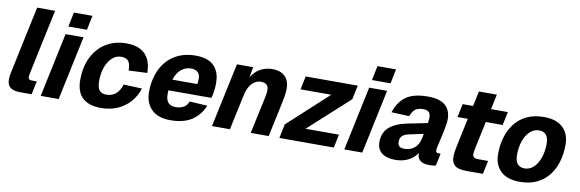

<svg xmlns="http://www.w3.org/2000/svg" viewBox="-51 -1145 4772 1580"><g transform="rotate(10 2334.5 -355.0)"><path d="M142.8 0Q88.4 0 61 -20.9Q33.6 -41.8 33.6 -88Q33.6 -113.4 40.5 -146.2Q47.4 -179 54.4 -211.8L160 -710H310L202.4 -201.6Q198.4 -182 194.8 -164Q191.2 -146 191.2 -135.2Q191.2 -123.2 198.3 -117.5Q205.4 -111.8 222 -111.8H262.4L239 0Z M315 0 428.2 -536H578.2L465 0ZM440 -601.6 464.8 -722.4H620L595.2 -601.6Z M820 12Q716.2 12 664.3 -37.8Q612.4 -87.6 612.4 -183.6Q612.4 -296.4 653.4 -378Q694.4 -459.6 767.5 -503.8Q840.6 -548 936.8 -548Q1006.8 -548 1053.2 -523.5Q1099.6 -499 1122.8 -452.1Q1146 -405.2 1146 -338.2L991.4 -331Q991.4 -385.2 973.2 -408.6Q955 -432 912.4 -432Q870.2 -432 837.4 -402.1Q804.6 -372.2 785.8 -321.2Q767 -270.2 767 -206.4Q767 -151.4 785.5 -127.4Q804 -103.4 844.8 -103.4Q890 -103.4 922 -129.5Q954 -155.6 971.8 -210.2L1125 -204.2Q1104 -138 1060.7 -89.4Q1017.4 -40.8 956.4 -14.4Q895.4 12 820 12Z M1399.4 12Q1295 12 1241 -42.2Q1187 -96.4 1187 -186.8Q1187 -264.8 1208.6 -330.9Q1230.2 -397 1272.2 -445.6Q1314.2 -494.2 1375.2 -521.1Q1436.2 -548 1514.6 -548Q1581.2 -548 1626.3 -526.4Q1671.4 -504.8 1694.8 -461.3Q1718.2 -417.8 1718.2 -352.8Q1718.2 -319.4 1713.6 -286.5Q1709 -253.6 1701 -227.6H1319.6L1339.2 -319.6H1567.4Q1569.4 -328 1570.4 -338.4Q1571.4 -348.8 1571.4 -362.8Q1571.4 -400.2 1551.5 -418.5Q1531.6 -436.8 1497.2 -436.8Q1460.4 -436.8 1431.2 -419.6Q1402 -402.4 1382.1 -370.4Q1362.2 -338.4 1351.6 -293.9Q1341 -249.4 1341 -195.2Q1341 -146.2 1362.4 -123.9Q1383.8 -101.6 1424.2 -101.6Q1462.4 -101.6 1490.8 -117.6Q1519.2 -133.6 1530.2 -167.2L1679.2 -158.4Q1646.2 -77.8 1578.1 -32.9Q1510 12 1399.4 12Z M1746 0 1860.2 -536H1995.4L1968.2 -378.8L1950.6 -383.6Q1971.2 -443.8 2002.4 -479.7Q2033.6 -515.6 2072.6 -531.8Q2111.6 -548 2154.4 -548Q2225.2 -548 2261.7 -511.2Q2298.2 -474.4 2298.2 -410.4Q2298.2 -380.6 2292.2 -345.2Q2286.2 -309.8 2280.6 -284.4L2219.8 0H2069.8L2133 -293.6Q2137.6 -312.4 2140.7 -332.6Q2143.8 -352.8 2143.8 -372.4Q2143.8 -400.2 2128.3 -414.6Q2112.8 -429 2080.6 -429Q2051.6 -429 2027.4 -413.3Q2003.2 -397.6 1985.8 -367.7Q1968.4 -337.8 1959.2 -294.8L1896 0Z M2309.2 0 2333.8 -117.6 2668 -424.2H2411.4L2434.8 -536H2869.8L2845.2 -418.4L2508 -111.8H2787.4L2764 0Z M2852 0 2965.2 -536H3115.2L3002 0ZM2977 -601.6 3001.8 -722.4H3157L3132.2 -601.6Z M3495 -244 3356.2 -214.4Q3318 -206.8 3299.6 -189.4Q3281.2 -172 3281.2 -139.2Q3281.2 -115.4 3294.2 -103.1Q3307.2 -90.8 3334.2 -90.8Q3366.4 -90.8 3393.2 -102.1Q3420 -113.4 3438.9 -137.5Q3457.8 -161.6 3465.6 -199.4Q3468.6 -215.6 3473.8 -240.4Q3479 -265.2 3484.2 -292.4Q3489.4 -319.6 3492.9 -342.9Q3496.4 -366.2 3496.4 -379.2Q3496.4 -408.4 3482.5 -423.8Q3468.6 -439.2 3432.4 -439.2Q3391.6 -439.2 3367.7 -420.5Q3343.8 -401.8 3330.4 -362.2L3181.2 -368.6Q3211.2 -460 3274.4 -504Q3337.6 -548 3454.8 -548Q3552.6 -548 3599.8 -508.1Q3647 -468.2 3647 -390.8Q3647 -370.6 3642.1 -340.5Q3637.2 -310.4 3630.1 -276.7Q3623 -243 3615.4 -211.5Q3607.8 -180 3602.9 -156.4Q3598 -132.8 3598 -123.6Q3598 -111.8 3604.4 -107.3Q3610.8 -102.8 3622.8 -102.8H3638.4L3616.8 0Q3608.8 2.2 3592.7 3.9Q3576.6 5.6 3561.2 5.6Q3511.8 5.6 3486.9 -14.4Q3462 -34.4 3462 -69.4Q3462 -80.4 3463.9 -91.9Q3465.8 -103.4 3469.8 -116L3479.2 -108Q3462.2 -72.2 3434.1 -45.2Q3406 -18.2 3366.9 -3.1Q3327.8 12 3277.6 12Q3206 12 3165.8 -19.4Q3125.6 -50.8 3125.6 -109.6Q3125.6 -189.4 3176.6 -234.5Q3227.6 -279.6 3324.8 -299.2L3515.2 -337.4Z M3870.8 0Q3803.4 0 3775 -23.8Q3746.6 -47.6 3746.6 -95.6Q3746.6 -125.8 3753.6 -161.3Q3760.6 -196.8 3768.6 -234.4L3860 -661.8H4010L3917.8 -228.8Q3912.6 -204.8 3908.4 -182.8Q3904.2 -160.8 3904.2 -145.6Q3904.2 -128.4 3915.3 -120.1Q3926.4 -111.8 3949.2 -111.8H4033.6L4009.8 0ZM3722.8 -424.2 3746.6 -536H4124L4100.2 -424.2Z M4318.8 12Q4213.8 12 4159.2 -40.3Q4104.6 -92.6 4104.6 -183.6Q4104.6 -257 4123.7 -322.7Q4142.8 -388.4 4182.3 -439.2Q4221.8 -490 4282.1 -519Q4342.4 -548 4424.4 -548Q4530 -548 4584.1 -495.9Q4638.2 -443.8 4638.2 -351.8Q4638.2 -278.4 4619.1 -212.7Q4600 -147 4560.7 -96.5Q4521.4 -46 4461.3 -17Q4401.2 12 4318.8 12ZM4339.2 -103.4Q4382 -103.4 4414.4 -134.2Q4446.8 -165 4465.2 -217.1Q4483.6 -269.2 4483.6 -333Q4483.6 -383.4 4463.7 -408Q4443.8 -432.6 4404 -432.6Q4361.2 -432.6 4328.3 -401.5Q4295.4 -370.4 4277.3 -318.3Q4259.2 -266.2 4259.2 -202.4Q4259.2 -151.6 4279.8 -127.5Q4300.4 -103.4 4339.2 -103.4Z"/></g></svg>

Font: Geist
Style: Italic
Weight: 400
Italic angle: -12°
Designer: Basement.studio, Andrés Briganti, Mateo Zaragoza
Foundry: Basement.studio, Vercel, Andrés Briganti, Guido Ferreyra, Mateo Zaragoza
Version: Version 1.500